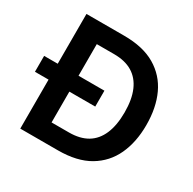

<svg xmlns="http://www.w3.org/2000/svg" viewBox="-155 -858 1019 1015"><g transform="rotate(30 354.5 -350.0)"><path d="M9 -299V-396H377V-299ZM92 0V-700H322Q438 -700 512.5 -656Q587 -612 623.5 -533.5Q660 -455 660 -349Q660 -245 623.5 -166.5Q587 -88 512.5 -44Q438 0 322 0ZM219 -111H325Q392 -111 436.5 -137.5Q481 -164 504 -217.5Q527 -271 527 -350Q527 -429 504 -482Q481 -535 436.5 -562Q392 -589 325 -589H219Z"/></g></svg>

Font: Inclusive Sans SemiBold
Style: Regular
Weight: 600
Designer: Olivia King
Foundry: Olivia King
Version: Version 2.004